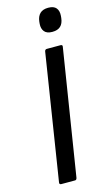

<svg xmlns="http://www.w3.org/2000/svg" viewBox="-130 -892 526 936"><g transform="rotate(-15 133.5 -423.5)"><path d="M57 0Q46 0 48 -11L148 -645Q150 -655 159 -655H228Q239 -655 237 -645L136 -11Q134 0 126 0ZM207 -728Q179 -728 167 -743Q155 -758 157 -782L158 -793Q161 -819 175.5 -833Q190 -847 217 -847Q245 -847 257 -832.5Q269 -818 267 -793L266 -782Q263 -755 248.5 -741.5Q234 -728 207 -728Z"/></g></svg>

Font: Sofia Sans Semi Condensed Medium
Style: Italic
Weight: 500
Italic angle: -9°
Version: Version 4.100